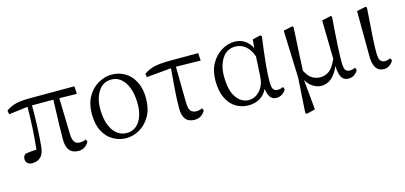

<svg xmlns="http://www.w3.org/2000/svg" viewBox="-64 -959 3364 1596"><g transform="rotate(-15 1617.5 -160.5)"><path d="M465 -451 473 -141Q475 -89 491 -70Q507 -51 537 -51Q564 -51 589 -63L597 -41Q565 14 508 14Q403 14 405 -116Q405 -221 414 -452H230Q231 -273 216 -104Q211 -43 183.5 -15Q156 13 110 13Q85 13 69.5 0.5Q54 -12 54 -34Q54 -51 59.5 -61Q65 -71 76 -78Q118 -86 171 -87Q190 -272 191 -450L28 -430L22 -463Q61 -491 106.5 -502.5Q152 -514 229 -514H612L615 -448Z M920 14Q859 14 807 -15.5Q755 -45 723.5 -104.5Q692 -164 692 -254Q692 -342 727.5 -403Q763 -464 819 -496Q875 -528 934 -528Q997 -528 1048.5 -497.5Q1100 -467 1130.5 -408Q1161 -349 1161 -264Q1161 -174 1125.5 -112Q1090 -50 1034.5 -18Q979 14 920 14ZM932 -26Q982 -26 1015.5 -54.5Q1049 -83 1065.5 -130Q1082 -177 1082 -234Q1082 -353 1037.5 -421Q993 -489 922 -489Q849 -489 809.5 -427.5Q770 -366 770 -278Q770 -195 792 -138.5Q814 -82 851 -54Q888 -26 932 -26Z M1469 -453 1473 -142Q1474 -89 1491 -70Q1508 -51 1538 -51Q1564 -51 1590 -63L1598 -41Q1566 14 1507 14Q1402 14 1405 -117Q1405 -191 1412 -280Q1419 -369 1426 -451L1213 -432L1208 -461Q1250 -492 1302 -503Q1354 -514 1435 -514H1677L1681 -449Z M2125 -191 2134 -363Q2114 -423 2076 -455Q2038 -487 1988 -487Q1914 -487 1874 -425Q1834 -363 1834 -273Q1834 -151 1877 -89.5Q1920 -28 1985 -28Q2038 -28 2079 -72.5Q2120 -117 2125 -191ZM2285 -60 2294 -37Q2281 -15 2260 -0.5Q2239 14 2210 14Q2179 14 2160 -8.5Q2141 -31 2134 -84Q2108 -33 2067 -9.5Q2026 14 1971 14Q1912 14 1863 -15.5Q1814 -45 1785 -105Q1756 -165 1756 -254Q1756 -342 1791.5 -403Q1827 -464 1881 -496Q1935 -528 1991 -528Q2039 -528 2076.5 -504.5Q2114 -481 2138 -434L2145 -507L2212 -523L2225 -514Q2188 -248 2188 -132Q2188 -82 2200.5 -65Q2213 -48 2238 -48Q2262 -48 2285 -60Z M2905 -60 2913 -37Q2902 -15 2880.5 -0.5Q2859 14 2830 14Q2789 14 2771 -18.5Q2753 -51 2751 -116Q2696 14 2598 14Q2563 14 2527.5 -7.5Q2492 -29 2469 -70L2493 189L2418 207L2408 198L2427 -104L2412 -510L2489 -527L2499 -519Q2484 -257 2480 -147Q2507 -94 2539.5 -75.5Q2572 -57 2606 -57Q2651 -57 2685 -83Q2719 -109 2749 -177L2743 -510L2821 -527L2830 -519Q2807 -219 2809 -133Q2809 -83 2820.5 -65.5Q2832 -48 2859 -48Q2883 -48 2905 -60Z M3135 14Q3092 14 3068.5 -19Q3045 -52 3045 -125L3043 -510L3120 -526L3130 -517Q3107 -216 3108 -133Q3109 -82 3122 -65Q3135 -48 3160 -48Q3187 -48 3208 -60L3217 -38Q3206 -17 3185 -1.5Q3164 14 3135 14Z"/></g></svg>

Font: Han-Nom Khai
Style: Regular
Weight: 400
Version: Version 1.200;June 22, 2023;FontCreator 14.0.0.2814 64-bit